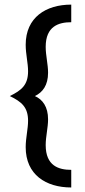

<svg xmlns="http://www.w3.org/2000/svg" viewBox="-20 -691 373 840"><path d="M291.7 129.2V52.1C236.8 52.1 179.9 34.7 179.9 -56.2C179.9 -93.8 190.3 -132.6 190.3 -168.8C190.3 -223.6 166.7 -255.6 132.6 -270.8C166.7 -286.8 190.3 -318.1 190.3 -372.9C190.3 -409.7 179.9 -447.9 179.9 -486.1C179.9 -576.4 236.8 -593.8 291.7 -593.8V-670.8C181.2 -670.8 92.4 -615.3 92.4 -495.1C92.4 -454.2 102.8 -415.3 102.8 -379.2C102.8 -319.4 74.3 -295.8 22.9 -270.8C74.3 -245.8 102.8 -222.2 102.8 -162.5C102.8 -127.1 92.4 -87.5 92.4 -47.2C92.4 73.6 181.2 129.2 291.7 129.2Z"/></svg>

Font: Afacad Medium
Style: Regular
Weight: 500
Designer: Kristian Moeller
Foundry: Dicotype
Version: Version 1.000